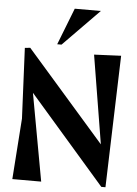

<svg xmlns="http://www.w3.org/2000/svg" viewBox="-64 -1059 792 1107"><g transform="rotate(5 331.5 -505.0)"><path d="M50 0 75 -352 56 -760 87 -763 541 -244 457 -756 613 -763 589 0H565L125 -506L217 0ZM265 -797H240L323 -1010H474Z"/></g></svg>

Font: Trickster
Style: Regular
Weight: 400
Designer: Jean-Baptiste Morizot
Foundry: Jean-Baptiste Morizot
Version: Version 2.000;PS 2.0;hotconv 1.0.88;makeotf.lib2.5.647800